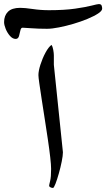

<svg xmlns="http://www.w3.org/2000/svg" viewBox="-136 -929 527 953"><path d="M176.3 -173.3Q176.3 -156.7 170.4 -127.4Q164.6 -98.1 156 -67.9Q147.5 -37.6 139.4 -16.8Q131.3 3.9 127 3.9Q120.6 3.9 114.3 0.7Q107.9 -2.4 107.9 -7.3Q107.9 -11.2 112.8 -30.5Q117.7 -49.8 117.7 -90.3Q117.7 -109.9 113.3 -148.7Q108.9 -187.5 101.6 -236.8Q94.2 -286.1 86.2 -337.9Q78.1 -389.6 71 -435.8Q64 -481.9 59.3 -514.2Q54.7 -546.4 54.7 -556.2Q54.7 -576.7 64.7 -608.2Q74.7 -639.6 89.8 -667.7Q105 -695.8 119.6 -706.1Q125.5 -697.8 128.4 -681.2Q131.3 -664.6 131.3 -654.3V-607.4ZM371.1 -886.2Q371.1 -875 350.8 -861.8Q330.6 -848.6 298.3 -835.2Q266.1 -821.8 228.8 -810.8Q191.4 -799.8 156.5 -793Q121.6 -786.1 97.2 -786.1Q55.2 -786.1 19.5 -788.8Q-16.1 -791.5 -23.9 -791.5Q-32.2 -791.5 -34.9 -777.6Q-37.6 -763.7 -41.7 -749.8Q-45.9 -735.8 -58.1 -735.8Q-73.2 -735.8 -86.4 -750.7Q-99.6 -765.6 -107.7 -785.4Q-115.7 -805.2 -115.7 -819.3Q-115.7 -851.6 -96.4 -870.8Q-77.1 -890.1 -35.6 -890.1Q-13.2 -890.1 26.1 -884.3Q65.4 -878.4 106.9 -878.4Q184.1 -878.4 236.6 -886Q289.1 -893.6 318.4 -901.1Q347.7 -908.7 354.5 -908.7Q365.7 -908.7 368.4 -901.4Q371.1 -894 371.1 -886.2Z"/></svg>

Font: Scheherazade New SemiBold
Style: Regular
Weight: 600
Designer: SIL International
Foundry: SIL International
Version: Version 4.000